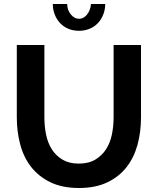

<svg xmlns="http://www.w3.org/2000/svg" viewBox="-20 -935 790 960"><path d="M374 -117Q423 -117 456.5 -137Q490 -157 510.5 -189Q531 -221 539.5 -262.5Q548 -304 548 -348V-710H685V-348Q685 -275 667.5 -211Q650 -147 612.5 -99Q575 -51 516 -23Q457 5 375 5Q290 5 230.5 -24.5Q171 -54 134 -102.5Q97 -151 80.5 -215Q64 -279 64 -348V-710H202V-348Q202 -303 210.5 -261.5Q219 -220 239.5 -188Q260 -156 293 -136.5Q326 -117 374 -117ZM375 -841Q398 -841 415 -862Q432 -883 435 -915H506Q506 -886 496 -861.5Q486 -837 469 -819Q452 -801 427.5 -791Q403 -781 375 -781Q346 -781 322 -791Q298 -801 281 -819Q264 -837 254 -861.5Q244 -886 244 -915H316Q316 -885 334 -863Q352 -841 375 -841Z"/></svg>

Font: Oxford Sans
Style: Bold
Weight: 700
Designer: Matt McInerney, Pablo Impallari, Rodrigo Fuenzalida
Foundry: Matt McInerney, Pablo Impallari, Rodrigo Fuenzalida
Version: Version 3.000g; ttfautohint (v1.5) -l 8 -r 28 -G 28 -x 14 -D